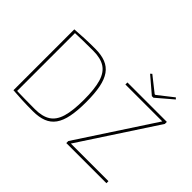

<svg xmlns="http://www.w3.org/2000/svg" viewBox="-166 -1205 1539 1539"><g transform="rotate(45 604.0 -435.5)"><path d="M332 -699Q401 -699 449 -680Q497 -661 526.5 -619.5Q556 -578 569.5 -510.5Q583 -443 583 -345Q583 -248 569.5 -180Q556 -112 526.5 -70.5Q497 -29 449 -10Q401 9 332 9Q266 9 209.5 6.5Q153 4 103 0L116 -17Q164 -16 216 -15Q268 -14 332 -14Q415 -14 464.5 -45.5Q514 -77 535.5 -149.5Q557 -222 557 -345Q557 -468 535.5 -540.5Q514 -613 464.5 -644.5Q415 -676 332 -676Q268 -676 215 -675Q162 -674 113 -672L103 -690Q153 -694 210 -696.5Q267 -699 332 -699ZM128 -690V0H103V-690ZM1124 -668 1152 -667 730 -22 702 -23ZM1157 -23V0H702V-23ZM1152 -690V-667H705V-690ZM1064 -880 1076 -868 939 -751H921L784 -868L797 -880L926 -778H934Z"/></g></svg>

Font: Exo 2 Thin
Style: Regular
Weight: 250
Designer: Natanael Gama
Foundry: Natanael Gama
Version: Version 2.010